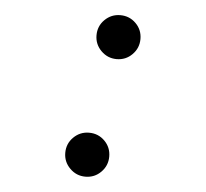

<svg xmlns="http://www.w3.org/2000/svg" viewBox="-44 -573 674 629"><g transform="rotate(5 293.0 -258.5)"><path d="M327.1 -382.8Q297.4 -382.8 276.1 -404.1Q254.9 -425.3 254.9 -455.1Q254.9 -485.4 276.1 -506.3Q297.4 -527.3 327.1 -527.3Q357.4 -527.3 378.4 -506.3Q399.4 -485.4 399.4 -455.1Q399.4 -425.3 378.4 -404.1Q357.4 -382.8 327.1 -382.8ZM258.8 9.8Q229 9.8 207.8 -11.5Q186.5 -32.7 186.5 -62.5Q186.5 -92.8 207.8 -113.8Q229 -134.8 258.8 -134.8Q289.1 -134.8 310.1 -113.8Q331.1 -92.8 331.1 -62.5Q331.1 -32.7 310.1 -11.5Q289.1 9.8 258.8 9.8Z"/></g></svg>

Font: Cascadia Code
Style: Italic
Weight: 400
Italic angle: -10°
Designer: Aaron Bell
Foundry: Saja Typeworks
Version: Version 2407.024